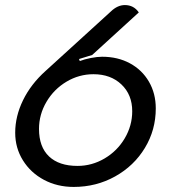

<svg xmlns="http://www.w3.org/2000/svg" viewBox="-20 -729 676 758"><path d="M40 -205Q40 -270 71 -333.5Q102 -397 160 -449L418 -684Q444 -709 473 -709Q508 -709 528 -680L344 -512L292 -496L295 -488Q313 -495 338.5 -500Q364 -505 383 -505Q445 -505 493 -479Q541 -453 568 -406.5Q595 -360 595 -301Q595 -216 552 -145Q509 -74 434.5 -32.5Q360 9 271 9Q206 9 153.5 -19Q101 -47 70.5 -96Q40 -145 40 -205ZM502 -290Q502 -355 459.5 -395.5Q417 -436 349 -436Q292 -436 242.5 -406.5Q193 -377 163.5 -327Q134 -277 134 -220Q134 -149 173.5 -111.5Q213 -74 286 -74Q343 -74 393 -103.5Q443 -133 472.5 -183Q502 -233 502 -290Z"/></svg>

Font: K2D
Style: Italic
Weight: 400
Italic angle: -10°
Designer: Katatrad Aksorn Co.,Ltd.
Foundry: Cadson Demak Co.,Ltd.
Version: Version 1.000; ttfautohint (v1.6)